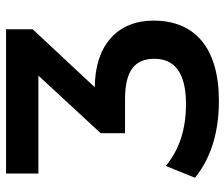

<svg xmlns="http://www.w3.org/2000/svg" viewBox="-76 -684 769 658"><g transform="rotate(-90 309.0 -354.5)"><path d="M292.5 10.7C477.1 10.7 567.9 -73.7 567.9 -213.4C567.9 -336.4 483.9 -414.1 339.4 -414.6L538.1 -627.4V-718.8H43.9V-607.9H379.4L182.1 -394.5V-311H297.4C396.5 -311 437 -277.8 437 -210C437 -139.2 386.2 -102.1 281.7 -102.1C194.8 -102.1 124.5 -125.5 69.8 -171.4L29.3 -71.3C92.8 -19.5 180.2 10.7 292.5 10.7Z"/></g></svg>

Font: Winston SemiBold
Style: Regular
Weight: 600
Designer: Vernon Adams, Kim Jin-seong, David Berlow, Cristiano Sobral
Foundry: The Winston Project Authors
Version: Version 3.004